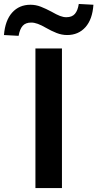

<svg xmlns="http://www.w3.org/2000/svg" viewBox="-90 -950 492 970"><path d="M89 0V-705H223V0ZM4 -769 -70 -773Q-64 -847 -28.5 -886.5Q7 -926 64 -926Q91 -926 116.5 -916Q142 -906 170 -891Q196 -876 213 -869.5Q230 -863 245 -863Q274 -863 288.5 -880Q303 -897 308 -930L382 -926Q377 -852 341.5 -812.5Q306 -773 249 -773Q222 -773 195.5 -783.5Q169 -794 143 -809Q119 -823 101 -829.5Q83 -836 68 -836Q39 -836 24.5 -819.5Q10 -803 4 -769Z"/></svg>

Font: Nunito Sans 9pt
Style: Bold
Weight: 700
Version: Version 3.101;gftools[0.9.27]